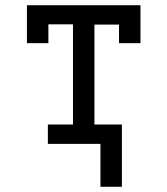

<svg xmlns="http://www.w3.org/2000/svg" viewBox="-20 -550 640 734"><path d="M364 164V0H163V-74H259V-457H165V-385H83V-530H517V-385H435V-456H341V-74H446V164Z"/></svg>

Font: Iosevka Curly Slab Extended
Style: Regular
Weight: 400
Width: 7
Monospace: yes
Designer: Belleve Invis
Foundry: Belleve Invis
Version: Version 11.1.0; ttfautohint (v1.8.3)